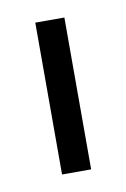

<svg xmlns="http://www.w3.org/2000/svg" viewBox="-45 -732 214 325"><g transform="rotate(-10 62.0 -569.5)"><path d="M37 -439V-700H87V-439Z"/></g></svg>

Font: Urbanist Light
Style: Regular
Weight: 300
Designer: Corey Hu
Foundry: Corey Hu
Version: Version 1.330; ttfautohint (v1.8.4.7-5d5b)